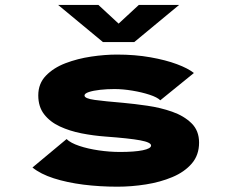

<svg xmlns="http://www.w3.org/2000/svg" viewBox="-20 -728 915 760"><path d="M445 11Q374.5 11 309.8 2.8Q245 -5.5 192.8 -22.2Q140.5 -39 108.5 -65L243.5 -177.5Q259.5 -162 293.8 -150.5Q328 -139 370.8 -132.8Q413.5 -126.5 455.5 -126.5Q512 -126.5 545 -133.2Q578 -140 578 -152Q578 -164.5 535.2 -172.5Q492.5 -180.5 397 -187.5Q349.5 -191 302.5 -200.2Q255.5 -209.5 216.8 -227.5Q178 -245.5 154.8 -275.5Q131.5 -305.5 131.5 -350.5Q131.5 -397 161.5 -428.2Q191.5 -459.5 239.2 -477.8Q287 -496 341 -504Q395 -512 443 -512Q515 -512 575.5 -501.2Q636 -490.5 680.2 -474Q724.5 -457.5 747.5 -439L614.5 -331Q602.5 -343 572 -353Q541.5 -363 504 -369.2Q466.5 -375.5 433 -375.5Q403.5 -375.5 376.5 -372.5Q349.5 -369.5 332 -363.8Q314.5 -358 314.5 -350Q314.5 -338 354.8 -332.5Q395 -327 467.5 -321Q511.5 -317 563.2 -309.5Q615 -302 661.5 -285.8Q708 -269.5 738 -240.2Q768 -211 768 -163.5Q768 -114 739 -80.5Q710 -47 662.2 -27Q614.5 -7 557.5 2Q500.5 11 445 11ZM210 -708.5H369.5L449.5 -634.5L529.5 -708.5H689L511.5 -561.5H387.5Z"/></svg>

Font: Trispace SemiExpanded ExtraBold
Style: Regular
Weight: 800
Width: 6
Designer: Tyler Finck
Foundry: Etcetera Type Company
Version: Version 1.210; ttfautohint (v1.8.3)